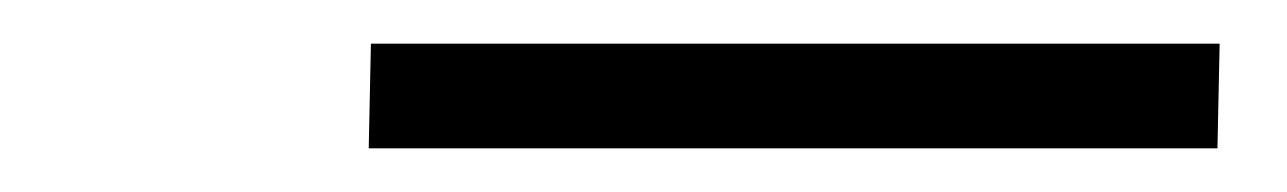

<svg xmlns="http://www.w3.org/2000/svg" viewBox="-20 -724 590 88"><path d="M538 -656H149L150 -704H539Z"/></svg>

Font: Lode Dark Term
Style: Italic
Weight: 400
Italic angle: -11°
Monospace: yes
Designer: Belleve Invis
Foundry: Belleve Invis
Version: Version 29.2.0